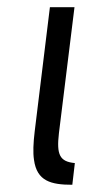

<svg xmlns="http://www.w3.org/2000/svg" viewBox="-20 -504 234 531"><path d="M143 -136 186 -484H118L76 -141C72 -108 71 -82 74 -62C82 -3 121 7 180 7L187 -53C145 -57 136 -76 143 -136Z"/></svg>

Font: Gamestation Condensed
Style: Italic
Weight: 400
Width: 3
Designer: Jonas Hecksher
Foundry: Jonas Hecksher, Playtypeª, e-types AS
Version: Version 1.003